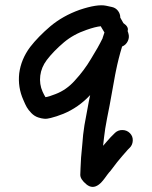

<svg xmlns="http://www.w3.org/2000/svg" viewBox="-20 -489 584 739"><path d="M368 -388 370 -384C374.7 -376.7 378.7 -370 382 -364C380.7 -359.3 378.3 -352.3 375 -343C375 -341.7 374.7 -340.7 374 -340C363.3 -318 348.7 -292 330 -262C312.7 -232.7 292 -205 268 -179C246.7 -155 222 -137.7 194 -127C177.3 -120.3 164.3 -116.3 155 -115C151.7 -120.3 148 -127.3 144 -136C135.3 -155.3 132.3 -176 135 -198C137.7 -219.3 146 -239.3 160 -258C177.3 -280.7 199.3 -303.3 226 -326C250.7 -346.7 279.7 -362.7 313 -374C335.7 -382 354 -386.7 368 -388ZM443 -421C443 -431 440 -439.8 434 -447.5C428 -455.2 420.3 -460 411 -462L388 -467C365.3 -471.7 331.3 -466.3 286 -451C243.3 -435.7 206 -414.7 174 -388C142.7 -361.3 116.7 -334.7 96 -308C72.7 -276.7 58.7 -243 54 -207C50 -171 55.3 -136.7 70 -104C74.7 -92.7 79 -83.5 83 -76.5C87 -69.5 92.8 -62 100.5 -54C108.2 -46 117 -40.3 127 -37C135 -34.3 142.7 -32.7 150 -32C157.3 -31.3 165.8 -32.3 175.5 -35C185.2 -37.7 192.7 -39.8 198 -41.5C203.3 -43.2 212 -46.3 224 -51C262.7 -67 297 -91 327 -123C325 -115 323.3 -107 322 -99C315.3 -62.3 309.7 -31.7 305 -7C301 18.3 298.3 42 297 64C295 85.3 293.3 103.3 292 118C291.3 134 290.7 147.2 290 157.5C289.3 167.8 289 176.7 289 184C289 195.3 296.8 207.5 312.5 220.5C328.2 233.5 344.3 233.7 361 221C363.7 219 366.2 216.8 368.5 214.5C370.8 212.2 373.5 209.2 376.5 205.5C379.5 201.8 381.8 198.8 383.5 196.5C385.2 194.2 388.3 189.8 393 183.5C397.7 177.2 401.7 172.3 405 169C424.3 143 439.7 123.7 451 111C461.7 98.3 468.7 90.3 472 87L478 81C486 73.7 490.3 64.3 491 53C491.7 41.7 488.2 32 480.5 24C472.8 16 463.3 11.8 452 11.5C440.7 11.2 431 14.7 423 22L417 28C411 33.3 402 43 390 57C386 61.7 381.7 66.7 377 72V70C379 50.7 381.7 29.3 385 6C389 -18 394.7 -48 402 -84C408.7 -120 415.7 -158.7 423 -200C424.3 -204.7 425.3 -209.7 426 -215C432.7 -248.3 440.7 -280 450 -310C460 -314 467.3 -321 472 -331C476.7 -341 477.3 -351 474 -361L472 -368L471 -369C475 -379.7 469.7 -390 455 -400C451.7 -406 447.7 -413 443 -421Z"/></svg>

Font: Ruji's Handwriting Font v.2.0
Style: Medium
Weight: 500
Version: Version 2.0